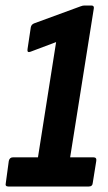

<svg xmlns="http://www.w3.org/2000/svg" viewBox="-26 -678 392 698"><path d="M4 0Q-8 0 -5 -12L6 -93Q9 -106 21 -106H112L178 -525L85 -490Q72 -485 74 -499L86 -579Q88 -589 98 -593L267 -655Q275 -658 281 -658H306Q317 -658 315 -647L229 -106H314Q326 -106 324 -93L311 -12Q310 0 297 0Z"/></svg>

Font: Sofia Sans Extra Condensed ExtraBold
Style: Italic
Weight: 800
Italic angle: -9°
Designer: Botio Nikoltchev, Ani Petrova
Foundry: lettersoup
Version: Version 4.101; ttfautohint (v1.8.4.7-5d5b)